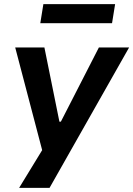

<svg xmlns="http://www.w3.org/2000/svg" viewBox="-20 -734 648 934"><path d="M73 180 200 -28 195 34 54 -503H196L269 -142H276L461 -503H608L221 180ZM176 -621 191 -714H540L525 -621Z"/></svg>

Font: Nunito Sans 6pt
Style: Bold Italic
Weight: 700
Italic angle: -9°
Version: Version 3.101;gftools[0.9.27]